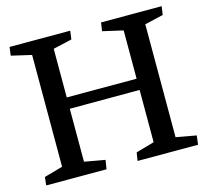

<svg xmlns="http://www.w3.org/2000/svg" viewBox="-91 -711 874 814"><g transform="rotate(-15 345.5 -303.5)"><path d="M279.8 0H15.1L19 -36.1L100.6 -59.1V-549.8L12.2 -570.3L17.1 -607.4H283.2L278.3 -570.3L195.8 -551.3V-337.9H502.4V-549.8L413.1 -570.3L418.5 -607.4H684.6L679.2 -570.3L597.7 -551.3V-55.7L686.5 -39.6L681.6 0H416L421.9 -36.1L502.4 -59.1V-288.6L195.8 -288.1V-55.7L286.1 -39.6Z"/></g></svg>

Font: Neuton
Style: Regular
Weight: 400
Designer: Brian M Zick
Version: Version 1.3